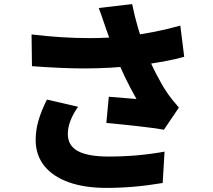

<svg xmlns="http://www.w3.org/2000/svg" viewBox="-20 -849 1040 937"><path d="M462 -810 625 -829Q648 -714 691 -602Q713 -545 742.5 -488Q772 -431 794 -399Q816 -366 853 -324L780 -216Q735 -224 655.5 -233Q576 -242 499 -249L511 -377L619 -368L646 -366Q583 -477 545 -576Q529 -617 518 -651L497 -710Q471 -787 462 -810ZM417 -663Q509 -663 604 -673Q739 -690 860 -724L879 -572Q793 -547 651 -530Q521 -515 391 -515Q287 -515 136 -526L134 -681Q281 -663 417 -663ZM311 -195Q311 -138 360.5 -111.5Q410 -85 510 -85Q652 -85 783 -109L774 44Q633 68 500 68Q392 68 314.5 40Q237 12 195.5 -40.5Q154 -93 154 -166Q154 -213 167.5 -260Q181 -307 209 -363L361 -328Q311 -257 311 -195Z"/></svg>

Font: Merged Yaku Han JP Black
Style: Regular
Weight: 900
Designer: Ryoko NISHIZUKA 西塚涼子 (kana, bopomofo & ideographs); Paul D. Hunt (Latin, Greek & Cyrillic); Sandoll Communications 산돌커뮤니
Foundry: Adobe
Version: Version 2.004